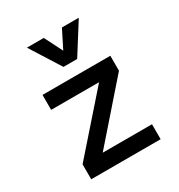

<svg xmlns="http://www.w3.org/2000/svg" viewBox="-182 -898 950 1020"><g transform="rotate(-30 293.0 -388.0)"><path d="M80.1 0V-91.8L374 -425.8H80.1V-517.6H496.1V-425.8L203.6 -91.8H505.9V0ZM251 -590.8 133.8 -776.4H237.3L293 -666L348.6 -776.4H452.1L335 -590.8Z"/></g></svg>

Font: CaskaydiaCove NFP
Style: Regular
Weight: 400
Designer: Aaron Bell
Foundry: Saja Typeworks
Version: Version 2111.001; VTT 6.35;Nerd Fonts 3.1.1